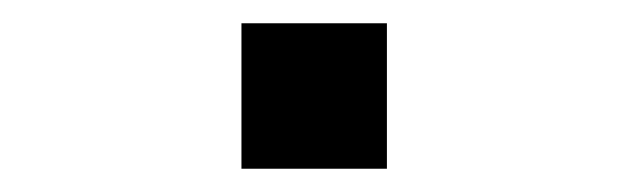

<svg xmlns="http://www.w3.org/2000/svg" viewBox="-20 -395 540 165"><path d="M187.5 -375Q187.5 -375 187.5 -250H312.5Q312.5 -250 312.5 -375Z"/></svg>

Font: Unifont
Style: Regular
Weight: 500
Version: Version 15.1.04